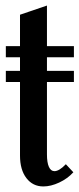

<svg xmlns="http://www.w3.org/2000/svg" viewBox="-20 -662 286 691"><path d="M136 9Q98 9 75 -21Q52 -51 52 -102V-367H1V-407H52V-456H1V-496H52V-609L149 -642V-496H246V-456H149V-407H246V-367H149V-106Q149 -77 156 -61.5Q163 -46 176 -46Q193 -46 217 -71L244 -42Q223 -19 193 -5Q163 9 136 9Z"/></svg>

Font: Moniqa Paragraph
Style: Bold
Weight: 700
Designer: Rajesh Rajput
Foundry: Rajesh Rajput
Version: Version 1.000